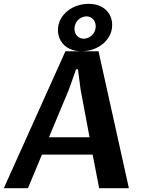

<svg xmlns="http://www.w3.org/2000/svg" viewBox="-20 -983 751 1003"><path d="M463.9 -175.3H199.2L126 0H0L321.8 -715.3H494.6L653.3 0H498ZM447.8 -266.1 400.9 -516.1 387.2 -621.1H377.4L340.3 -516.1Q314 -453.1 288.1 -391.1Q262.2 -329.1 235.8 -266.1ZM369.1 -833Q369.1 -809.6 383.1 -795.2Q397 -780.8 417.5 -780.8Q429.2 -780.8 440.4 -785.6Q451.7 -790.5 460.4 -799.1Q469.2 -807.6 474.6 -819.3Q480 -831.1 480 -845.2Q480 -868.7 465.8 -883.1Q451.7 -897.5 431.2 -897.5Q419.4 -897.5 408.2 -892.6Q397 -887.7 388.2 -879.2Q379.4 -870.6 374.3 -858.6Q369.1 -846.7 369.1 -833ZM282.7 -826.2Q282.7 -856 295.9 -881.1Q309.1 -906.2 331.3 -924.6Q353.5 -942.9 382.6 -952.9Q411.6 -962.9 443.4 -962.9Q471.7 -962.9 494.4 -954.6Q517.1 -946.3 533 -931.6Q548.8 -917 557.4 -896.7Q565.9 -876.5 565.9 -852.5Q565.9 -822.3 552.7 -797.1Q539.6 -772 517.3 -753.7Q495.1 -735.4 466.1 -725.3Q437 -715.3 405.3 -715.3Q377.4 -715.3 354.7 -723.6Q332 -731.9 315.9 -746.8Q299.8 -761.7 291.3 -782Q282.7 -802.2 282.7 -826.2Z"/></svg>

Font: Proza Libre
Style: SemiBold Italic
Weight: 600
Designer: Jasper de Waard
Foundry: Jasper de Waard
Version: Version 1.000; ttfautohint (v1.4.1.8-43bc)